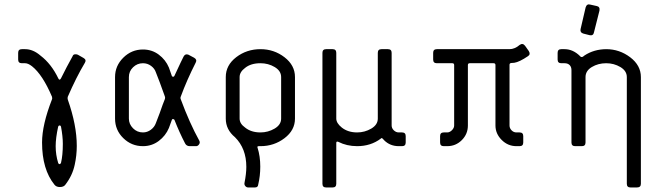

<svg xmlns="http://www.w3.org/2000/svg" viewBox="-20 -660 2976 867"><path d="M62 -391.1V-421.4Q62 -438 78.6 -438H93.3Q129.4 -438 163.1 -408.7Q211.9 -371.6 243.7 -305.2Q249 -294.9 255.4 -306.2Q280.3 -356.9 308.1 -406.7Q310.1 -413.1 316.9 -414.6Q323.7 -416 331.1 -413.1L356.9 -398.4Q371.6 -390.1 363.3 -376.5Q323.7 -310.1 286.1 -223.1Q284.2 -216.8 286.1 -210.4Q326.7 -95.2 326.7 -1Q326.7 41.5 317.4 84Q307.1 132.8 274.9 174.3Q267.6 184.6 250 184.6Q234.4 184.6 226.1 174.3Q169.9 105 169.9 -16.6Q169.9 -96.7 214.8 -211.4Q216.8 -214.4 214.8 -223.1Q172.4 -322.8 124.5 -360.8Q106.9 -374.5 93.3 -374.5H78.6Q62 -374.5 62 -391.1ZM231.4 0Q231.4 39.6 242.7 75.7Q244.6 81.1 248.8 81.1Q252.9 81.1 255.4 75.7Q263.7 41.5 263.7 -10.3Q263.7 -44.4 255.4 -88.4Q253.4 -93.8 249 -93.5Q244.6 -93.3 242.7 -88.4Q231.4 -37.1 231.4 0Z M499.5 -124.5V-312Q499.5 -362.8 536.9 -399.7Q574.2 -436.5 625.5 -436.5Q666 -436.5 697 -413.3Q728 -390.1 742.7 -355L755.9 -317.4Q756.8 -313.5 762.2 -313.5Q766.1 -313.5 767.6 -317.4Q802.7 -393.1 809.1 -404.8Q816.4 -418.5 830.6 -413.1L856.4 -399.4Q871.1 -391.1 863.8 -377.4Q823.2 -297.4 796.4 -224.1Q793.5 -217.8 796.4 -211.4Q835.9 -104.5 880.4 -23.9Q884.3 -15.6 878.7 -7.8Q873 0 865.7 0H836.9Q822.3 0 815.9 -12.2Q790 -62 767.6 -119.1Q765.6 -122.1 761.2 -122.3Q756.8 -122.6 755.9 -118.2L742.7 -82Q728 -46.9 696.8 -23.4Q665.5 0 625.5 0Q573.7 0 536.6 -36.4Q499.5 -72.8 499.5 -124.5ZM562 -312V-124.5Q562 -99.6 580.6 -80.8Q599.1 -62 625.5 -62Q645 -62 661.1 -74Q677.2 -85.9 683.6 -103.5L701.2 -149.4Q715.8 -191.9 724.6 -212.9Q726.6 -219.2 724.6 -224.1Q715.3 -248 701.2 -288.6L683.6 -334Q678.2 -350.6 662.1 -362.5Q646 -374.5 625.5 -374.5Q599.6 -374.5 580.8 -356.2Q562 -337.9 562 -312Z M1156.2 0H1148.9Q1139.6 0 1143.1 7.3Q1155.3 45.9 1155.3 92.3Q1155.3 134.8 1146 173.3Q1145 187 1130.4 186.5H1100.6Q1093.3 186.5 1087.9 180.4Q1082.5 174.3 1084 166Q1092.3 124.5 1092.3 93.3Q1092.3 10.3 1041 -40.5Q999.5 -74.7 999.5 -124.5V-312Q999.5 -365.7 1046.9 -401.9Q1094.2 -438 1156.2 -438Q1217.3 -438 1264.6 -401.6Q1312 -365.2 1312 -312V-124.5Q1312 -71.8 1264.6 -35.9Q1217.3 0 1156.2 0ZM1156.2 -62Q1190.4 -62 1220 -79.3Q1249.5 -96.7 1249.5 -124.5V-312Q1249.5 -339.8 1220.5 -357.2Q1191.4 -374.5 1156.2 -374.5Q1112.8 -374.5 1086.9 -353.5Q1062 -335 1062 -312V-124.5Q1062 -101.6 1086.9 -84Q1113.8 -62 1156.2 -62Z M1812 -45.4V-16.6Q1812 0 1795.4 0H1780.8Q1741.2 0 1714.4 -26.9Q1713.4 -27.8 1711.2 -30.5Q1709 -33.2 1708 -34.2Q1707 -35.2 1703.9 -36.1Q1700.7 -37.1 1699.7 -34.2Q1654.3 0 1592.8 0Q1545.9 0 1507.8 -19.5Q1498.5 -23.4 1498.5 -14.6V169.9Q1498.5 186.5 1481.9 186.5H1452.6Q1436 186.5 1436 169.9V-421.4Q1436 -438 1452.6 -438H1481.9Q1498.5 -438 1498.5 -421.4V-124.5Q1498.5 -104 1523.4 -84Q1551.3 -62 1592.8 -62Q1627 -62 1656.5 -79.3Q1686 -96.7 1686 -124.5V-421.4Q1686 -438 1702.6 -438H1731.9Q1748.5 -438 1748.5 -421.4V-93.3Q1748.5 -81.1 1758.3 -71.5Q1768.1 -62 1780.8 -62H1795.4Q1812 -62 1812 -45.4Z M2280.8 -367.2V-93.3Q2280.8 -81.1 2290 -71.5Q2299.3 -62 2312 -62H2326.2Q2342.8 -62 2342.8 -45.4V-16.6Q2342.8 0 2326.2 0H2312Q2273.4 0 2245.4 -28.1Q2217.3 -56.2 2217.3 -93.3V-366.2Q2217.3 -374.5 2209 -374.5H2101.1Q2092.8 -374.5 2092.8 -366.2V-93.3Q2092.8 -54.7 2065.4 -27.3Q2038.1 0 1999.5 0H1983.9Q1967.3 0 1967.3 -16.6V-45.4Q1967.3 -62 1983.9 -62H1999.5Q2010.7 -62 2020.8 -72Q2030.8 -82 2030.8 -93.3V-366.2Q2030.8 -374.5 2022.5 -374.5H1952.6Q1936 -374.5 1936 -391.1V-421.4Q1936 -438 1952.6 -438H2280.8Q2304.7 -438 2327.1 -457.5Q2340.8 -466.8 2351.1 -453.1L2367.7 -429.7Q2377 -415 2364.7 -406.7Q2325.2 -379.9 2302.2 -376.5Q2295.9 -375.5 2288.1 -375.5Q2280.8 -374.5 2280.8 -367.2Z M2601.6 -528.3 2624.5 -626.5Q2629.9 -644 2645.5 -639.2L2674.3 -632.8Q2689.9 -629.9 2687 -612.3L2662.1 -513.7Q2659.2 -498 2643.1 -501L2614.3 -508.3Q2598.6 -512.7 2601.6 -528.3ZM2874 -312V169.9Q2874 186.5 2856 186.5H2827.1Q2810.5 186.5 2810.5 169.9V-312Q2810.5 -339.8 2781.5 -357.2Q2752.4 -374.5 2717.3 -374.5Q2681.2 -374.5 2652.6 -357.4Q2624 -340.3 2624 -312V-16.6Q2624 0 2607.4 0H2577.1Q2560.5 0 2560.5 -16.6V-343.3Q2560.5 -357.9 2552.2 -366.2Q2543.9 -374.5 2529.3 -374.5H2514.6Q2498 -374.5 2498 -391.1V-421.4Q2498 -438 2514.6 -438H2529.3Q2567.9 -438 2600.1 -405.8Q2602.1 -402.8 2605.2 -402.6Q2608.4 -402.3 2609.9 -402.8Q2611.3 -403.3 2615 -406Q2618.7 -408.7 2619.6 -409.7Q2662.1 -437.5 2717.3 -438Q2777.3 -438 2825.7 -401.4Q2874 -364.7 2874 -312Z"/></svg>

Font: GOSTRUS
Style: type_B
Weight: 400
Designer: Юрий и Татьяна Кривогуз
Version: Version 02.00